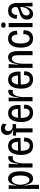

<svg xmlns="http://www.w3.org/2000/svg" viewBox="1642 -2373 872 4196"><g transform="rotate(-90 2078.0 -275.0)"><path d="M47 141 48 -272 47 -522H130L121 -365H131Q141 -423 159.5 -460.5Q178 -498 205.5 -516Q233 -534 270 -534Q318 -534 355 -504Q392 -474 412.5 -414Q433 -354 433 -263Q433 -172 412.5 -111Q392 -50 356 -19Q320 12 272 12Q232 12 203.5 -9Q175 -30 157.5 -71Q140 -112 131 -169H119Q125 -126 129 -90.5Q133 -55 135 -26.5Q137 2 137 24V141ZM246 -68Q275 -68 296 -90Q317 -112 329 -156Q341 -200 341 -265Q341 -327 330 -369Q319 -411 298.5 -433Q278 -455 248 -455Q222 -455 202 -438.5Q182 -422 167.5 -395Q153 -368 146 -336.5Q139 -305 139 -276V-260Q139 -240 142.5 -214.5Q146 -189 154.5 -163.5Q163 -138 175.5 -116Q188 -94 206 -81Q224 -68 246 -68Z M514 0V-268L513 -522H597L585 -313H597Q604 -388 621.5 -436.5Q639 -485 666 -508Q693 -531 728 -531Q737 -531 746 -529.5Q755 -528 765 -524L760 -427Q751 -431 741.5 -432.5Q732 -434 724 -434Q689 -434 663 -407Q637 -380 622.5 -329Q608 -278 605 -204V0Z M992 12Q939 12 900.5 -6.5Q862 -25 838 -59Q814 -93 802 -141.5Q790 -190 790 -250Q790 -308 801 -359.5Q812 -411 835 -450.5Q858 -490 895.5 -512Q933 -534 986 -534Q1035 -534 1070.5 -514.5Q1106 -495 1127.5 -459Q1149 -423 1157.5 -373Q1166 -323 1161 -263L849 -257V-315L1097 -319L1076 -281Q1080 -337 1071 -376.5Q1062 -416 1041 -436.5Q1020 -457 986 -457Q950 -457 926 -432Q902 -407 891 -362.5Q880 -318 880 -259Q880 -159 908 -110.5Q936 -62 992 -62Q1019 -62 1037 -72Q1055 -82 1066 -99.5Q1077 -117 1081.5 -140.5Q1086 -164 1085 -190L1169 -181Q1170 -140 1160 -105Q1150 -70 1128.5 -43.5Q1107 -17 1073 -2.5Q1039 12 992 12Z M1283 0V-360H1213V-431L1330 -421V-432Q1296 -440 1273 -458Q1250 -476 1238.5 -502Q1227 -528 1227 -559Q1227 -598 1244 -627.5Q1261 -657 1292 -674Q1323 -691 1365 -691Q1397 -691 1426 -680.5Q1455 -670 1475 -648L1458 -564Q1437 -586 1416 -595.5Q1395 -605 1375 -605Q1345 -605 1328.5 -585Q1312 -565 1312 -533Q1312 -506 1323.5 -484.5Q1335 -463 1353.5 -450.5Q1372 -438 1391 -435H1465V-360H1372V0Z M1711 12Q1658 12 1619.5 -6.5Q1581 -25 1557 -59Q1533 -93 1521 -141.5Q1509 -190 1509 -250Q1509 -308 1520 -359.5Q1531 -411 1554 -450.5Q1577 -490 1614.5 -512Q1652 -534 1705 -534Q1754 -534 1789.5 -514.5Q1825 -495 1846.5 -459Q1868 -423 1876.5 -373Q1885 -323 1880 -263L1568 -257V-315L1816 -319L1795 -281Q1799 -337 1790 -376.5Q1781 -416 1760 -436.5Q1739 -457 1705 -457Q1669 -457 1645 -432Q1621 -407 1610 -362.5Q1599 -318 1599 -259Q1599 -159 1627 -110.5Q1655 -62 1711 -62Q1738 -62 1756 -72Q1774 -82 1785 -99.5Q1796 -117 1800.5 -140.5Q1805 -164 1804 -190L1888 -181Q1889 -140 1879 -105Q1869 -70 1847.5 -43.5Q1826 -17 1792 -2.5Q1758 12 1711 12Z M1963 0V-268L1962 -522H2046L2034 -313H2046Q2053 -388 2070.5 -436.5Q2088 -485 2115 -508Q2142 -531 2177 -531Q2186 -531 2195 -529.5Q2204 -528 2214 -524L2209 -427Q2200 -431 2190.5 -432.5Q2181 -434 2173 -434Q2138 -434 2112 -407Q2086 -380 2071.5 -329Q2057 -278 2054 -204V0Z M2441 12Q2388 12 2349.5 -6.5Q2311 -25 2287 -59Q2263 -93 2251 -141.5Q2239 -190 2239 -250Q2239 -308 2250 -359.5Q2261 -411 2284 -450.5Q2307 -490 2344.5 -512Q2382 -534 2435 -534Q2484 -534 2519.5 -514.5Q2555 -495 2576.5 -459Q2598 -423 2606.5 -373Q2615 -323 2610 -263L2298 -257V-315L2546 -319L2525 -281Q2529 -337 2520 -376.5Q2511 -416 2490 -436.5Q2469 -457 2435 -457Q2399 -457 2375 -432Q2351 -407 2340 -362.5Q2329 -318 2329 -259Q2329 -159 2357 -110.5Q2385 -62 2441 -62Q2468 -62 2486 -72Q2504 -82 2515 -99.5Q2526 -117 2530.5 -140.5Q2535 -164 2534 -190L2618 -181Q2619 -140 2609 -105Q2599 -70 2577.5 -43.5Q2556 -17 2522 -2.5Q2488 12 2441 12Z M2693 0V-285L2692 -522H2775L2763 -322H2774Q2782 -397 2801 -444Q2820 -491 2851 -512.5Q2882 -534 2924 -534Q2994 -534 3027 -479Q3060 -424 3060 -310V0H2970V-302Q2970 -380 2952.5 -416Q2935 -452 2896 -452Q2860 -452 2835 -420.5Q2810 -389 2797 -333Q2784 -277 2783 -203V0Z M3337 12Q3284 12 3245.5 -7Q3207 -26 3182.5 -62Q3158 -98 3146.5 -147.5Q3135 -197 3135 -257Q3135 -319 3147 -369.5Q3159 -420 3183 -457Q3207 -494 3244.5 -514Q3282 -534 3334 -534Q3393 -534 3431.5 -508Q3470 -482 3488.5 -438.5Q3507 -395 3503 -342L3420 -329Q3421 -367 3411.5 -396Q3402 -425 3382 -441.5Q3362 -458 3333 -458Q3309 -458 3289.5 -445.5Q3270 -433 3255.5 -408.5Q3241 -384 3233.5 -348Q3226 -312 3226 -263Q3226 -196 3239.5 -151.5Q3253 -107 3277.5 -85Q3302 -63 3337 -63Q3371 -63 3392 -82Q3413 -101 3422.5 -133.5Q3432 -166 3430 -204L3514 -195Q3517 -151 3507 -113.5Q3497 -76 3475 -48Q3453 -20 3418.5 -4Q3384 12 3337 12Z M3583 0V-522H3673V0ZM3628 -588Q3599 -588 3584 -600.5Q3569 -613 3569 -636Q3569 -660 3584.5 -672.5Q3600 -685 3627 -685Q3656 -685 3671.5 -672.5Q3687 -660 3687 -636Q3687 -613 3671.5 -600.5Q3656 -588 3628 -588Z M3873 12Q3839 12 3810.5 -3Q3782 -18 3765 -48Q3748 -78 3748 -124Q3748 -164 3761.5 -192Q3775 -220 3799 -239Q3823 -258 3855.5 -271Q3888 -284 3926 -294Q3965 -306 3986 -314Q4007 -322 4015 -334Q4023 -346 4023 -367Q4023 -410 4001 -434Q3979 -458 3941 -458Q3916 -458 3895 -445Q3874 -432 3861.5 -404.5Q3849 -377 3849 -335L3764 -348Q3765 -395 3778.5 -430Q3792 -465 3816 -488.5Q3840 -512 3872.5 -523Q3905 -534 3944 -534Q3998 -534 4035 -512.5Q4072 -491 4091.5 -448Q4111 -405 4111 -339V-223Q4112 -187 4112.5 -149.5Q4113 -112 4114.5 -74Q4116 -36 4117 0H4033Q4034 -41 4035.5 -81Q4037 -121 4038 -162H4029Q4020 -108 3999 -69Q3978 -30 3946.5 -9Q3915 12 3873 12ZM3900 -63Q3922 -63 3942.5 -76Q3963 -89 3979.5 -112.5Q3996 -136 4007.5 -166Q4019 -196 4023 -231V-286L4051 -296Q4041 -281 4021.5 -271Q4002 -261 3977.5 -254Q3953 -247 3928.5 -238.5Q3904 -230 3883.5 -217.5Q3863 -205 3850.5 -185Q3838 -165 3838 -135Q3838 -99 3855 -81Q3872 -63 3900 -63Z"/></g></svg>

Font: Bricolage Grotesque 72pt SemiCondensed
Style: Regular
Weight: 400
Width: 4
Designer: Mathieu Triay
Foundry: Atelier Triay
Version: Version 1.001;gftools[0.9.33.dev8+g029e19f]